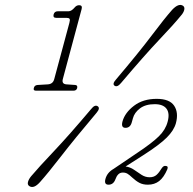

<svg xmlns="http://www.w3.org/2000/svg" viewBox="-20 -734 778 775"><path d="M206.5 -662Q193 -662 196.5 -676Q200 -688.5 213.5 -688.5H256.5Q268.5 -688.5 281.5 -704Q289 -713 299.5 -713Q313.5 -713 309.5 -697.5L233.5 -414.5Q228.5 -395 248 -393.5L284 -391Q294 -390 291.5 -378.5Q288.5 -368 277 -368H125Q113.5 -368 116.5 -378.5Q119 -390 131.5 -391L173.5 -393.5Q194 -395 199 -415L260 -641.5Q263.5 -654 260.8 -658Q258 -662 248 -662ZM469 -399.5Q453.5 -380.5 442.5 -388Q432 -395 448.5 -413.5Q542.5 -524.5 593.2 -592Q644 -659.5 675 -694.5Q701.5 -722.5 719 -710.5Q726.5 -705 723.5 -693.5Q720.5 -682 710 -670.5Q682 -636 622.2 -573Q562.5 -510 469 -399.5ZM348 -294Q363 -313 374.5 -305Q385.5 -297.5 370 -279Q280.5 -173 226.5 -103.2Q172.5 -33.5 141.5 1Q116 29.5 98 17Q90 11.5 93 0.2Q96 -11 106 -23Q135 -57.5 197 -123Q259 -188.5 348 -294ZM405.5 -11.5Q412.5 -37.5 438 -52L538.5 -120Q594.5 -157.5 621.2 -183.8Q648 -210 656.5 -242Q666 -276.5 652.2 -295Q638.5 -313.5 604.5 -313.5Q567.5 -313.5 545 -296.5Q522.5 -279.5 516.5 -256.5L512 -240.5Q506 -218 486.5 -218Q467.5 -218 474.5 -244Q484.5 -279.5 521 -307.2Q557.5 -335 612.5 -335Q664.5 -335 683 -307.2Q701.5 -279.5 690 -236.5Q682 -207.5 653.2 -178.8Q624.5 -150 559 -108L487 -62Q505.5 -59.5 521 -48.8Q536.5 -38 551.5 -28.2Q566.5 -18.5 584 -18.5Q601 -18.5 611.8 -28Q622.5 -37.5 633.5 -56Q641 -66.5 650 -64Q660 -63.5 655.5 -51Q641.5 -18 622.5 -3.2Q603.5 11.5 577 11.5Q557 11.5 542.8 4Q528.5 -3.5 513.5 -17.5Q502.5 -28 494.5 -32.8Q486.5 -37.5 476 -37.5Q464.5 -37.5 457.2 -30Q450 -22.5 445.5 -9.5Q437.5 11.5 418 11.5Q399.5 11.5 405.5 -11.5Z"/></svg>

Font: Fraunces 9pt SuperSoft Thin
Style: Italic
Weight: 100
Italic angle: -16°
Version: Version 1.000;[0bf87f6ff]